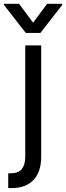

<svg xmlns="http://www.w3.org/2000/svg" viewBox="-56 -784 347 1009"><path d="M160.5 -545.5V39.8Q160.5 77.8 150.9 108.1Q141.3 138.5 121.8 160Q102.3 181.5 73 193Q43.7 204.5 4.3 204.5H-12.8V126.4H2.8Q41.2 126.4 58.9 103.9Q76.7 81.3 76.7 39.8V-545.5ZM117.9 -664.8 191.8 -764.2H271.3V-758.5L156.2 -610.8H79.5L-35.5 -758.5V-764.2H44Z"/></svg>

Font: Fast_Sans-Dotted
Style: Regular
Weight: 400
Version: Version 3.018